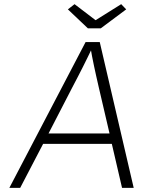

<svg xmlns="http://www.w3.org/2000/svg" viewBox="-20 -902 687 922"><path d="M25 0 391 -700H459L622 0H566L517 -211H187L77 0ZM213 -261H506L454 -484Q447 -515 441.5 -539Q436 -563 431.5 -585Q427 -607 422 -632Q420 -645 417 -660Q409 -643 402 -629Q390 -604 378.5 -581.5Q367 -559 354.5 -534.5Q342 -510 325 -478ZM402 -766 306 -857 338 -882 439 -805 562 -882 586 -857 464 -766Z"/></svg>

Font: Lexend ExtLt
Style: Italic
Weight: 250
Italic angle: -8.13011°
Designer: Bonnie Shaver-Troup, Thomas Jockin
Foundry: Lexend
Version: Version 1.007